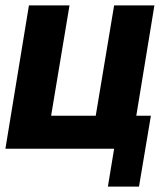

<svg xmlns="http://www.w3.org/2000/svg" viewBox="-20 -550 616 710"><path d="M494 140 538 -122H484L551 -530H402L334 -122H169L237 -530H87L0 0H402L379 140Z"/></svg>

Font: Iosevka Sparkle Heavy Oblique
Style: Regular
Weight: 900
Italic angle: -9°
Designer: Belleve Invis
Foundry: Belleve Invis
Version: Version 4.5.0; ttfautohint (v1.8.3)